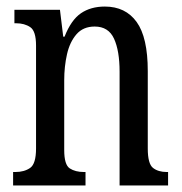

<svg xmlns="http://www.w3.org/2000/svg" viewBox="-20 -566 555 586"><path d="M20 0V-41H27Q54 -41 72 -53.5Q90 -66 90 -113V-427Q90 -471 72.5 -483Q55 -495 29 -495H24V-536H163L173 -454H177Q197 -505 227 -525.5Q257 -546 300 -546Q363 -546 397 -499Q431 -452 431 -349V-113Q431 -66 447 -53.5Q463 -41 489 -41H493V0H345V-347Q345 -411 328 -448Q311 -485 269 -485Q234 -485 213.5 -461.5Q193 -438 184.5 -400.5Q176 -363 176 -321V-108Q176 -63 193 -52Q210 -41 236 -41H241V0Z"/></svg>

Font: Noto Serif Tamil ExtraCondensed
Style: Regular
Weight: 400
Width: 2
Designer: Indian Type Foundry, Tom Grace, and the Monotype Design Team
Foundry: Monotype Imaging Inc.
Version: Version 2.004; ttfautohint (v1.8.4.7-5d5b)